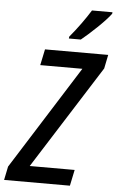

<svg xmlns="http://www.w3.org/2000/svg" viewBox="-95 -985 623 1026"><g transform="rotate(5 216.5 -471.5)"><path d="M-33 0 -18 -73 332 -628H106L124 -714H463L448 -640L97 -86H338L320 0ZM247 -793Q278 -830 306.5 -869.5Q335 -909 356 -943H466L465 -935Q455 -921 435.5 -900Q416 -879 392.5 -856.5Q369 -834 347 -814.5Q325 -795 310 -783H246Z"/></g></svg>

Font: Noto Sans Condensed Medium
Style: Italic
Weight: 500
Width: 3
Italic angle: -12°
Designer: Monotype Design Team
Foundry: Monotype Imaging Inc.
Version: Version 2.013; ttfautohint (v1.8.4.7-5d5b)